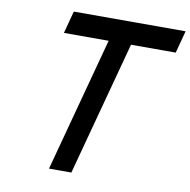

<svg xmlns="http://www.w3.org/2000/svg" viewBox="-93 -966 1044 1057"><g transform="rotate(10 429.5 -437.5)"><path d="M250 0H375L576.2 -750H826.2Q831.5 -770.5 842.8 -812.5Q854 -854.5 859.4 -875H234.4Q229 -854 217.8 -812.5Q206.5 -771 201.2 -750H451.2Z"/></g></svg>

Font: Faithful 32x
Style: Oblique
Weight: 400
Foundry: Faithful Resource Pack
Version: Version 1.0; January 27, 2023